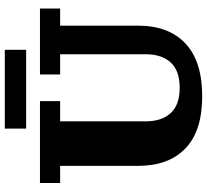

<svg xmlns="http://www.w3.org/2000/svg" viewBox="-52 -820 882 819"><g transform="rotate(-90 389.5 -411.0)"><path d="M388 10Q240 10 165.5 -61.5Q91 -133 91 -263V-596H18V-682H367V-596H281V-230Q281 -163 316 -124.5Q351 -86 424 -86Q497 -86 532 -124.5Q567 -163 567 -230V-596H481V-682H762V-596H689V-263Q689 -133 613 -61.5Q537 10 388 10ZM250 -741V-832H586V-741Z"/></g></svg>

Font: Montagu Slab
Style: Bold
Weight: 700
Designer: Florian Karsten
Foundry: Florian Karsten
Version: Version 1.000